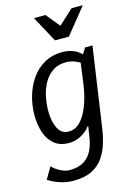

<svg xmlns="http://www.w3.org/2000/svg" viewBox="-141 -805 768 1106"><g transform="rotate(-15 243.0 -252.0)"><path d="M418 -495H462L393 -21Q387 23 373.5 67.5Q360 112 335 149Q310 186 266.5 208Q223 230 157 230Q120 230 88.5 221Q57 212 36 201Q15 190 7 185L48 115Q69 137 97.5 151Q126 165 148 165Q203 165 236 144Q269 123 286 87Q303 51 309 7L318 -52H314Q297 -27 262.5 -7Q228 13 187 13Q133 13 99.5 -15Q66 -43 50.5 -90Q35 -137 35 -193Q35 -249 50.5 -304Q66 -359 97 -404Q128 -449 175 -476Q222 -503 286 -503Q317 -503 348.5 -491Q380 -479 407 -448V-389Q376 -416 347.5 -428.5Q319 -441 288 -441Q242 -441 209.5 -419Q177 -397 156.5 -360.5Q136 -324 127 -280.5Q118 -237 118 -194Q118 -136 138 -93.5Q158 -51 203 -51Q236 -51 261.5 -72.5Q287 -94 306 -130.5Q325 -167 337.5 -212.5Q350 -258 356 -307L371 -419ZM313 -652 401 -733H468L344 -579H261L177 -734H246Z"/></g></svg>

Font: Rosario
Style: Italic
Weight: 400
Italic angle: -8.05°
Designer: Hector Gatti
Foundry: Omnibus Type
Version: Version 1.201